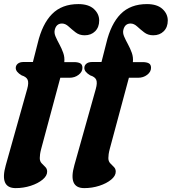

<svg xmlns="http://www.w3.org/2000/svg" viewBox="-36 -746 862 963"><path d="M43 -405Q43 -418 53.2 -426.5Q63.5 -435 81.5 -435H129L153 -529Q176 -626 225.2 -675.8Q274.5 -725.5 357 -725.5Q408 -725.5 434.8 -701Q461.5 -676.5 461.5 -643Q461.5 -609.5 441.2 -589.2Q421 -569 388.5 -569Q362 -569 343 -583.8Q324 -598.5 308 -613.2Q292 -628 275 -628Q246 -628 238.5 -595.5Q235 -580.5 242.8 -562.5Q250.5 -544.5 261.8 -524Q273 -503.5 281 -481.2Q289 -459 286.5 -434.5H335Q355 -434.5 366.2 -428.5Q377.5 -422.5 377.5 -406Q377.5 -385.5 358.2 -370.8Q339 -356 312.5 -356H266.5L170.5 1Q166.5 16 165 27.2Q163.5 38.5 163.5 47Q163.5 63 172.8 72.8Q182 82.5 191.2 91.5Q200.5 100.5 200.5 115Q200.5 136 177.5 155Q154.5 174 118.2 185.8Q82 197.5 42.5 197.5Q-39.5 197.5 -7 82.5L100.5 -300Q109 -330.5 102.8 -345.5Q96.5 -360.5 72.5 -368Q43 -385.5 43 -405ZM387 -405Q387 -418 397.2 -426.5Q407.5 -435 425.5 -435H473L497 -529Q520 -626 569.2 -675.8Q618.5 -725.5 701 -725.5Q752 -725.5 778.8 -701Q805.5 -676.5 805.5 -643Q805.5 -609.5 785.2 -589.2Q765 -569 732.5 -569Q706 -569 687 -583.8Q668 -598.5 652 -613.2Q636 -628 619 -628Q590 -628 582.5 -595.5Q579 -580.5 586.8 -562.5Q594.5 -544.5 605.8 -524Q617 -503.5 625 -481.2Q633 -459 630.5 -434.5H679Q699 -434.5 710.2 -428.5Q721.5 -422.5 721.5 -406Q721.5 -385.5 702.2 -370.8Q683 -356 656.5 -356H610.5L514.5 1Q510.5 16 509 27.2Q507.5 38.5 507.5 47Q507.5 63 516.8 72.8Q526 82.5 535.2 91.5Q544.5 100.5 544.5 115Q544.5 136 521.5 155Q498.5 174 462.2 185.8Q426 197.5 386.5 197.5Q304.5 197.5 337 82.5L444.5 -300Q453 -330.5 446.8 -345.5Q440.5 -360.5 416.5 -368Q387 -385.5 387 -405Z"/></svg>

Font: Fraunces 72pt Soft
Style: Bold Italic
Weight: 700
Italic angle: -16°
Version: Version 1.000;[b76b70a41]